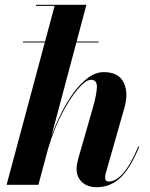

<svg xmlns="http://www.w3.org/2000/svg" viewBox="-20 -770 626 800"><path d="M75.8 -597H390.3V-593H75.8ZM366 -317.5Q383.5 -379 383.8 -408.2Q384 -437.5 359 -437.5Q337.5 -437.5 304.5 -399Q271.5 -360.5 237.5 -295.2Q203.5 -230 180 -149L140 0H7.5L207.5 -745.5H130V-750H340L194.5 -204Q212 -251.5 235.5 -298.8Q259 -346 287.2 -384.5Q315.5 -423 347.2 -446.2Q379 -469.5 412.5 -469.5Q474 -469.5 495.2 -426.5Q516.5 -383.5 498 -319.5L421 -49.5Q418 -39 418 -31Q418 -13.5 433 -13.5Q463 -13.5 494.2 -49.5Q525.5 -85.5 556 -159.5L560 -158.5Q523 -68 481.2 -29Q439.5 10 383.5 10Q344 10 321.5 -11.2Q299 -32.5 299 -66.5Q299 -76.5 301.5 -89.2Q304 -102 307.5 -114.5Z"/></svg>

Font: Bodoni* 36pt
Style: Bold Italic
Weight: 700
Italic angle: -13°
Version: Version 2.3